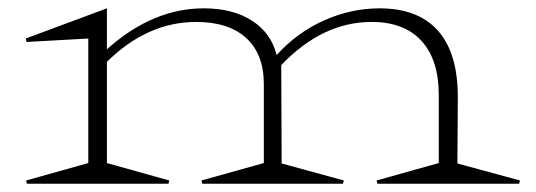

<svg xmlns="http://www.w3.org/2000/svg" viewBox="-20 -443 1292 463"><path d="M658.2 -286.1 659.2 -48.8 809.1 -7.8 807.1 0H467.8L465.8 -7.8L616.2 -49.8V-240.2Q616.2 -312.5 573.7 -351.3Q531.2 -390.1 453.1 -390.1Q335.4 -390.1 237.8 -293.9V-49.8L388.2 -7.8L386.2 0H44.9L43 -7.8L192.9 -49.8V-350.1L43.9 -341.8L42 -350.1L237.8 -422.9V-324.2Q348.1 -422.9 471.2 -422.9Q542 -422.9 588.1 -392.8Q634.3 -362.8 647 -310.1Q696.3 -364.7 761.5 -393.8Q826.7 -422.9 895 -422.9Q988.8 -422.9 1036.6 -368.4Q1084.5 -314 1084 -207L1083 -48.8L1233.9 -7.8L1231.9 0H890.1L888.2 -7.8L1038.1 -49.8V-213.9Q1038.1 -298.8 996.3 -344.5Q954.6 -390.1 876 -390.1Q757.8 -390.1 658.2 -286.1Z"/></svg>

Font: Halibut Exp Thin
Style: Regular
Weight: 250
Width: 7
Designer: Matteo Maggi
Foundry: Collletttivo
Version: Version 3.080 | FøM Fix